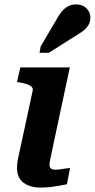

<svg xmlns="http://www.w3.org/2000/svg" viewBox="-20 -844 429 869"><path d="M163 5Q132 5 107.5 -5Q83 -15 70 -34.5Q57 -54 57 -82Q57 -97 59.5 -113.5Q62 -130 68 -156Q74 -182 83 -225L128 -434Q130 -444 123 -451Q116 -458 102 -463Q88 -468 68 -471L57 -473L72 -539H296L227 -216Q220 -180 214.5 -156.5Q209 -133 206.5 -119Q204 -105 204 -98Q204 -87 210.5 -81.5Q217 -76 230 -76Q243 -76 255 -78Q267 -80 278 -81.5Q289 -83 297 -84L283 -10Q267 -7 248 -3.5Q229 0 207.5 2.5Q186 5 163 5ZM233 -751Q245 -774 258 -790Q271 -806 287 -815Q303 -824 324 -824Q354 -824 371.5 -806.5Q389 -789 389 -764Q389 -744 379 -728.5Q369 -713 352 -701Q335 -689 313 -676L201 -605H159L164 -634Z"/></svg>

Font: Roboto Serif SemiBold
Style: Italic
Weight: 600
Italic angle: -10°
Version: Version 1.007